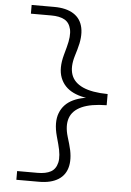

<svg xmlns="http://www.w3.org/2000/svg" viewBox="-64 -848 748 1095"><g transform="rotate(5 310.0 -300.5)"><path d="M280.5 -534.5 292.5 -578.5Q310.5 -644 301.8 -682Q293 -720 264.5 -735.5Q236 -751 189.5 -751H72V-801H201Q270.5 -801 312.5 -774.2Q354.5 -747.5 365.2 -695.8Q376 -644 354 -570.5L342.5 -532Q323.5 -468.5 338.8 -424.5Q354 -380.5 406 -357Q458 -333.5 548 -332.5V-268.5Q458 -267.5 406 -244Q354 -220.5 338.8 -176.5Q323.5 -132.5 342.5 -69L354 -30.5Q376 43 365.2 94.8Q354.5 146.5 312.5 173.2Q270.5 200 201 200H72V150H189.5Q236 150 264.5 134.5Q293 119 301.8 81Q310.5 43 292.5 -22.5L280.5 -66.5Q258.5 -146.5 279.2 -200Q300 -253.5 354.5 -279.2Q409 -305 488.5 -305V-296Q409 -296 354.5 -322Q300 -348 279.2 -401.5Q258.5 -455 280.5 -534.5Z"/></g></svg>

Font: Monaspace Neon Var
Style: Regular
Weight: 400
Designer: Riley Cran and the Lettermatic Team
Version: Version 1.000 (Monaspace Neon Var)